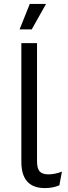

<svg xmlns="http://www.w3.org/2000/svg" viewBox="-20 -950 346 980"><path d="M80 -800 132 -930H215L142 -800ZM169 -730V-127Q169 -90 182.5 -75Q196 -60 228 -60Q259 -60 296 -74L283 -4Q250 10 209 10Q89 10 89 -124V-730Z"/></svg>

Font: Elaine Sans
Style: Regular
Weight: 400
Designer: Wei Huang
Foundry: Wei Huang
Version: Version 2.001;December 24, 2019;FontCreator 12.0.0.2547 64-b